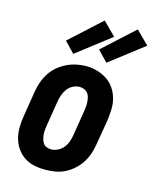

<svg xmlns="http://www.w3.org/2000/svg" viewBox="-118 -863 771 952"><g transform="rotate(15 268.0 -387.5)"><path d="M205 8Q176 8 148 2Q120 -4 97 -19.5Q74 -35 58.5 -58Q43 -81 36 -108Q29 -135 29.5 -164.5Q30 -194 35 -223L56 -353Q60 -378 68.5 -402.5Q77 -427 91.5 -449.5Q106 -472 126.5 -489.5Q147 -507 171 -518.5Q195 -530 220 -535.5Q245 -541 271 -541Q300 -541 327.5 -533Q355 -525 378 -510Q401 -495 416.5 -472Q432 -449 439.5 -422Q447 -395 446 -365.5Q445 -336 441 -307L419 -177Q415 -152 406.5 -127.5Q398 -103 383.5 -81Q369 -59 348.5 -41Q328 -23 304.5 -11.5Q281 0 255.5 4Q230 8 205 8ZM208 -97Q225 -97 242 -105.5Q259 -114 270.5 -128Q282 -142 288 -159Q294 -176 297 -194L318 -324Q320 -336 321 -348Q322 -360 321 -372Q320 -384 317 -395.5Q314 -407 307 -415.5Q300 -424 289 -428.5Q278 -433 266 -433Q248 -433 231.5 -424.5Q215 -416 204 -401.5Q193 -387 187 -370Q181 -353 178 -336L157 -206Q155 -194 154 -182Q153 -170 154 -158.5Q155 -147 158 -135.5Q161 -124 167.5 -115Q174 -106 185 -101.5Q196 -97 208 -97ZM362 -583 310 -637 470 -783 536 -717ZM192 -583 140 -637 300 -783 366 -717Z"/></g></svg>

Font: Iosevka Slab Extrabold Oblique
Style: Regular
Weight: 800
Italic angle: -9°
Monospace: yes
Designer: Belleve Invis
Foundry: Belleve Invis
Version: Version 11.1.1; ttfautohint (v1.8.3)